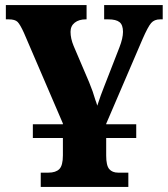

<svg xmlns="http://www.w3.org/2000/svg" viewBox="-20 -734 660 754"><path d="M619 -714V-658H609Q586 -658 573.5 -643.5Q561 -629 540 -581L397 -248V-246H515V-192H397V-123Q397 -84 409 -70Q421 -56 444 -56H484V0H140V-56H170Q199 -56 213 -70Q227 -84 227 -124V-192H109V-246H227V-249L74 -605Q59 -638 49 -648Q39 -658 14 -658H3V-714H320V-658H317Q290 -658 273.5 -645Q257 -632 257 -609Q257 -583 269 -554L330 -411Q345 -375 355 -340Q358 -333 362 -319Q369 -341 376 -360Q383 -379 389 -394L405 -435L449 -548Q463 -584 463 -609Q463 -636 449.5 -647Q436 -658 405 -658H389V-714Z"/></svg>

Font: Noto Serif CondBlack
Style: Regular
Weight: 900
Width: 3
Designer: Monotype Design Team
Foundry: Monotype Imaging Inc.
Version: Version 1.001